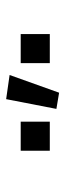

<svg xmlns="http://www.w3.org/2000/svg" viewBox="192 -980 216 640"><g transform="rotate(-90 300.0 -660.0)"><path d="M409.5 -699H506.5V-602H409.5ZM117.5 -699H214.5V-602H117.5ZM370 -736 311 -571 257 -580 289.5 -747.5Z"/></g></svg>

Font: JuliaMono SemiBold
Style: Regular
Weight: 600
Monospace: yes
Designer: cormullion
Foundry: corm
Version: Version 0.055; ttfautohint (v1.8.4)